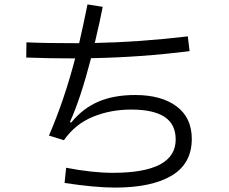

<svg xmlns="http://www.w3.org/2000/svg" viewBox="-20 -824 1040 871"><path d="M850 -194Q850 -82 759 -27.5Q668 27 502 27Q412 27 273 6L280 -63Q399 -40 492 -40Q777 -40 777 -191Q777 -261 726 -294Q675 -327 576 -327Q481 -327 401 -294Q321 -261 270 -188L202 -209Q271 -368 321 -559Q195 -559 99 -563L100 -632Q177 -628 339 -628Q355 -696 377 -804L446 -793Q437 -744 410 -629Q612 -633 832 -659L840 -592Q617 -564 393 -560Q345 -375 297 -270L303 -268Q355 -332 425.5 -362.5Q496 -393 593 -393Q712 -393 781 -341.5Q850 -290 850 -194Z"/></svg>

Font: IBM Plex Sans JP
Style: Regular
Weight: 400
Designer: Mike Abbink; Paul van der Laan; Pieter van Rosmalen; Wujin Sim; Yejin Wi; Jinhee Kim; Boomi Park; Yona Kim; Kichan Ma
Foundry: Sandoll Inc.
Version: Version 1.001